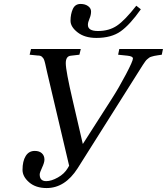

<svg xmlns="http://www.w3.org/2000/svg" viewBox="-20 -940 845 972"><path d="M337 -835Q337 -868 348.5 -894Q360 -920 388 -920Q411 -920 426 -909Q441 -898 441 -882Q441 -864 433 -845.5Q425 -827 425 -814Q425 -783 476 -783Q532 -783 572 -810Q612 -837 670 -911L693 -893Q638 -815 591 -781.5Q544 -748 468 -748Q409 -748 373 -776Q337 -804 337 -835ZM94 -80Q94 -124 110 -150Q126 -176 156 -176Q179 -176 192 -164Q205 -152 205 -132Q205 -117 193 -91.5Q181 -66 181 -57Q181 -23 214 -23Q240 -23 273 -41.5Q306 -60 323 -89L330 -101L219 -572Q217 -582 213.5 -596.5Q210 -611 209 -617Q208 -623 205 -632Q202 -641 199.5 -644.5Q197 -648 193 -652Q189 -656 183.5 -657.5Q178 -659 170 -659L130 -663L137 -692H389L382 -663L339 -658Q313 -656 313 -620Q313 -582 348 -432L399 -212H400L546 -440Q582 -496 617.5 -563.5Q653 -631 653 -644Q653 -655 626 -658L578 -663L584 -692H805L799 -663Q792 -662 778.5 -660Q765 -658 761 -657Q757 -656 748 -653.5Q739 -651 736 -648.5Q733 -646 726.5 -641Q720 -636 715 -628.5Q710 -621 703 -611L373 -88Q309 12 216 12Q161 12 127.5 -17Q94 -46 94 -80Z"/></svg>

Font: Heuristica
Style: Italic
Weight: 400
Italic angle: -13°
Version: Version 1.0.2